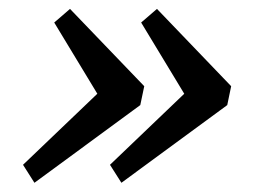

<svg xmlns="http://www.w3.org/2000/svg" viewBox="-20 -429 606 427"><path d="M224.6 -62.5 427.7 -256.8 412.1 -183.6 293.9 -378.9 329.1 -409.2 494.1 -237.3 485.4 -195.3 250 -22.5ZM31.2 -62.5 234.4 -256.8 218.8 -183.6 100.6 -378.9 135.7 -409.2 300.8 -237.3 292 -195.3 56.6 -22.5Z"/></svg>

Font: Crimson Pro ExtraLight Medium
Style: Italic
Weight: 500
Italic angle: -12°
Version: Version 1.002